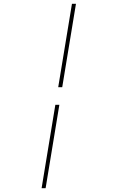

<svg xmlns="http://www.w3.org/2000/svg" viewBox="-20 -843 616 1006"><path d="M285 -386H306L378 -823H357ZM198 143H219L291 -294H270Z"/></svg>

Font: Iosevka Sparkle Thin
Style: Italic
Weight: 100
Italic angle: -9°
Designer: Belleve Invis
Foundry: Belleve Invis
Version: Version 4.5.0; ttfautohint (v1.8.3)